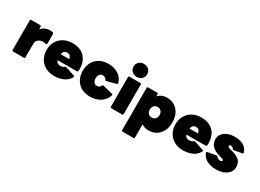

<svg xmlns="http://www.w3.org/2000/svg" viewBox="-30 -1727 3875 2857"><g transform="rotate(30 1907.5 -298.5)"><path d="M68 0Q50 0 50 -18V-524Q50 -542 68 -542H219Q237 -542 238 -524L240 -479Q268 -517 307.5 -533Q347 -549 395 -549Q417 -549 436 -543Q451 -539 451 -523V-359Q451 -338 431 -343Q407 -349 378 -349Q358 -349 332.5 -340Q307 -331 288.5 -310Q270 -289 270 -252V-18Q270 0 252 0Z M777 10Q690 10 625 -25.5Q560 -61 523.5 -124.5Q487 -188 487 -271Q487 -355 523.5 -418Q560 -481 625 -516.5Q690 -552 777 -552Q873 -552 937.5 -511.5Q1002 -471 1032 -400Q1062 -329 1055 -237Q1053 -220 1036 -220H705Q724 -166 779 -166Q799 -166 817 -171Q835 -176 846 -187Q857 -199 870 -195L1028 -142Q1046 -135 1037 -119Q999 -50 928 -20Q857 10 777 10ZM775 -390Q713 -390 701 -320H848Q835 -390 775 -390Z M1390 10Q1303 10 1240 -25.5Q1177 -61 1142.5 -124.5Q1108 -188 1108 -271Q1108 -355 1142.5 -418Q1177 -481 1240 -516.5Q1303 -552 1390 -552Q1451 -552 1504.5 -534Q1558 -516 1598 -478Q1638 -440 1657 -378Q1663 -360 1645 -355L1490 -313Q1475 -308 1467 -324Q1455 -345 1438 -353.5Q1421 -362 1402 -362Q1367 -362 1348.5 -336.5Q1330 -311 1330 -271Q1330 -231 1348.5 -205.5Q1367 -180 1402 -180Q1420 -180 1438 -189Q1456 -198 1466 -221Q1474 -237 1489 -233L1655 -191Q1673 -186 1667 -168Q1647 -108 1605 -68.5Q1563 -29 1507.5 -9.5Q1452 10 1390 10Z M1848 -593Q1799 -593 1765 -624Q1731 -655 1731 -704Q1731 -754 1765 -784.5Q1799 -815 1848 -815Q1898 -815 1931.5 -784.5Q1965 -754 1965 -704Q1965 -655 1931.5 -624Q1898 -593 1848 -593ZM1756 0Q1738 0 1738 -18V-524Q1738 -542 1756 -542H1940Q1958 -542 1958 -524V-18Q1958 0 1940 0Z M2076 218Q2058 218 2058 200V-524Q2058 -542 2076 -542H2227Q2246 -542 2246 -524L2247 -487Q2304 -552 2397 -552Q2472 -552 2528.5 -517Q2585 -482 2616.5 -419Q2648 -356 2648 -271Q2648 -186 2616.5 -123Q2585 -60 2528.5 -25Q2472 10 2397 10Q2328 10 2278 -26V200Q2278 218 2260 218ZM2344 -180Q2382 -180 2405 -205.5Q2428 -231 2428 -271Q2428 -311 2405 -336.5Q2382 -362 2344 -362Q2307 -362 2283.5 -336.5Q2260 -311 2260 -271Q2260 -231 2283.5 -205.5Q2307 -180 2344 -180Z M2990 10Q2903 10 2838 -25.5Q2773 -61 2736.5 -124.5Q2700 -188 2700 -271Q2700 -355 2736.5 -418Q2773 -481 2838 -516.5Q2903 -552 2990 -552Q3086 -552 3150.5 -511.5Q3215 -471 3245 -400Q3275 -329 3268 -237Q3266 -220 3249 -220H2918Q2937 -166 2992 -166Q3012 -166 3030 -171Q3048 -176 3059 -187Q3070 -199 3083 -195L3241 -142Q3259 -135 3250 -119Q3212 -50 3141 -20Q3070 10 2990 10ZM2988 -390Q2926 -390 2914 -320H3061Q3048 -390 2988 -390Z M3555 10Q3460 10 3396 -26Q3332 -62 3306 -129Q3300 -147 3319 -150L3462 -175Q3476 -178 3485 -165Q3508 -134 3547 -134Q3579 -134 3579 -154Q3579 -162 3572.5 -168.5Q3566 -175 3539 -182L3523 -186Q3449 -204 3405.5 -233.5Q3362 -263 3344 -300Q3326 -337 3326 -377Q3326 -429 3356 -468Q3386 -507 3439 -529.5Q3492 -552 3561 -552Q3653 -552 3710.5 -519Q3768 -486 3793 -416Q3799 -397 3780 -394L3644 -370Q3630 -367 3622 -381Q3606 -408 3575 -408Q3549 -408 3549 -389Q3549 -369 3590 -358L3606 -354Q3681 -336 3724 -310.5Q3767 -285 3785 -250.5Q3803 -216 3803 -168Q3803 -114 3771 -74Q3739 -34 3683 -12Q3627 10 3555 10Z"/></g></svg>

Font: LINE Seed Sans App Heavy
Style: Regular
Weight: 900
Designer: LINE VX Design & Dalton Maag Ltd & Sandoll Inc
Foundry: Dalton Maag Ltd
Version: Version 1.003